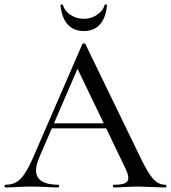

<svg xmlns="http://www.w3.org/2000/svg" viewBox="-25 -827 754 847"><path d="M199 -283H471L478 -261H187ZM704 0Q685 0 645 -2Q603 -4 585 -4Q562 -4 528 -2Q494 0 477 0Q473 0 473 -6Q473 -12 477 -12Q511 -12 526 -18.5Q541 -25 541 -42Q541 -59 526 -89L311 -536L343 -584L148 -132Q134 -98 134 -76Q134 -44 159 -28Q184 -12 231 -12Q236 -12 236 -6Q236 0 231 0Q213 0 179 -2Q141 -4 113 -4Q87 -4 51 -2Q19 0 -1 0Q-5 0 -5 -6Q-5 -12 -1 -12Q27 -12 46.5 -23Q66 -34 84 -61Q102 -88 125 -141L338 -632Q339 -635 345 -635.5Q351 -636 352 -632L592 -137Q627 -64 650.5 -38Q674 -12 704 -12Q709 -12 709 -6Q709 0 704 0ZM242 -803Q242 -807 247 -807Q252 -807 253 -805Q258 -781 284.5 -762.5Q311 -744 345 -744Q378 -744 404.5 -762.5Q431 -781 436 -805Q437 -807 442.5 -807Q448 -807 447 -803Q442 -749 416 -719.5Q390 -690 345 -690Q300 -690 273.5 -719.5Q247 -749 242 -803Z"/></svg>

Font: Cormorant Infant Medium
Style: Regular
Weight: 500
Designer: Christian Thalmann (Catharsis Fonts)
Foundry: Catharsis Fonts
Version: Version 4.000